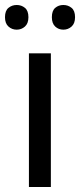

<svg xmlns="http://www.w3.org/2000/svg" viewBox="-31 -750 321 770"><path d="M173 0H85V-536H173ZM-11 -681Q-11 -707 3 -718.5Q17 -730 36 -730Q55 -730 69 -718.5Q83 -707 83 -681Q83 -656 69 -643.5Q55 -631 36 -631Q17 -631 3 -643.5Q-11 -656 -11 -681ZM177 -681Q177 -707 190.5 -718.5Q204 -730 223 -730Q242 -730 256 -718.5Q270 -707 270 -681Q270 -656 256 -643.5Q242 -631 223 -631Q204 -631 190.5 -643.5Q177 -656 177 -681Z"/></svg>

Font: Noto Sans Chorasmian
Style: Regular
Weight: 400
Designer: Federico Parra Barrios
Foundry: Google LLC
Version: Version 1.004; ttfautohint (v1.8.4.7-5d5b)